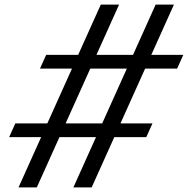

<svg xmlns="http://www.w3.org/2000/svg" viewBox="-20 -820 842 840"><path d="M782 -580 755 -520H615L507 -280H647L620 -220H480L381 0H301L400 -220H240L141 0H61L160 -220H20L47 -280H187L295 -520H155L182 -580H322L421 -800H501L402 -580H562L661 -800H741L642 -580ZM535 -520H375L267 -280H427Z"/></svg>

Font: Gauge
Style: Oblique
Weight: 400
Italic angle: -80°
Designer: Daniel Pimley
Foundry: Daniel Pimley
Version: Version 2.0